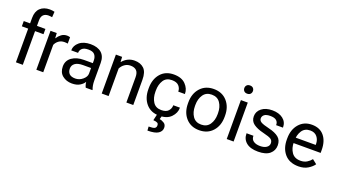

<svg xmlns="http://www.w3.org/2000/svg" viewBox="-74 -1451 4215 2380"><g transform="rotate(20 2034.0 -261.0)"><path d="M95.7 0V-585.9Q95.7 -670.9 142.1 -715.3Q188.5 -759.8 268.6 -759.8Q284.2 -759.8 300.3 -757.8Q316.4 -755.9 331.1 -752L326.2 -678.7Q315.4 -680.7 303.2 -682.1Q291 -683.6 278.3 -683.6Q234.4 -683.6 210.4 -659.2Q186.5 -634.8 186.5 -585.9V-484.4V-473.6V0ZM12.2 -444.3V-513.7H129.9H152.3H297.9V-444.3Z M365.2 0V-513.7H447.3L451.2 -447.8H454.1Q473.6 -480 505.4 -504.2Q537.1 -528.3 581.1 -528.3Q591.8 -528.3 603.5 -525.9Q615.2 -523.4 620.1 -521.5V-437.5Q610.4 -439.5 599.6 -440.4Q588.9 -441.4 576.2 -441.4Q532.2 -441.4 501.5 -418.5Q470.7 -395.5 456.1 -361.3V0Z M659.2 -151.4Q659.2 -229.5 721.2 -272.9Q783.2 -316.4 878.9 -316.4H995.1V-351.6Q995.1 -397.9 971.2 -427Q947.3 -456.1 888.7 -456.1Q830.1 -456.1 804.9 -431.9Q779.8 -407.7 779.8 -376V-373.5H689.5V-376Q689.5 -437 743.9 -482.7Q798.3 -528.3 891.1 -528.3Q983.9 -528.3 1034.9 -483.9Q1085.9 -439.5 1085.9 -351.6V-117.2Q1085.9 -85.4 1090.8 -57.4Q1095.7 -29.3 1104.5 -7.8V0H1016.6Q1009.8 -12.2 1004.2 -31.7Q998.5 -51.3 997.1 -70.8Q979 -39.1 938.7 -14.6Q898.4 9.8 835 9.8Q761.7 9.8 710.4 -31.7Q659.2 -73.2 659.2 -151.4ZM750 -156.2Q750 -112.3 775.4 -87.4Q800.8 -62.5 854.5 -62.5Q908.2 -62.5 951.7 -99.6Q995.1 -136.7 995.1 -178.2V-252H888.7Q820.3 -252 785.2 -226.1Q750 -200.2 750 -156.2Z M1227.5 0V-513.7H1309.6L1313.5 -447.8H1316.4Q1344.2 -482.9 1384.5 -503.2Q1424.8 -523.4 1473.6 -523.4Q1551.3 -523.4 1597.4 -479.2Q1643.6 -435.1 1643.6 -331.5V0H1552.7V-332.5Q1552.7 -394 1525.1 -420.7Q1497.6 -447.3 1446.8 -447.3Q1403.3 -447.3 1370.1 -423.8Q1336.9 -400.4 1318.4 -363.3V0Z M1752.4 -249V-264.6Q1752.4 -380.9 1815.7 -454.6Q1878.9 -528.3 1989.7 -528.3Q2092.3 -528.3 2145.5 -472.9Q2198.7 -417.5 2198.7 -349.1V-346.7H2110.8V-349.1Q2110.8 -390.6 2082 -422.4Q2053.2 -454.1 1989.7 -454.1Q1915.5 -454.1 1880.4 -399.2Q1845.2 -344.2 1845.2 -264.6V-249Q1845.2 -169.4 1880.4 -114.5Q1915.5 -59.6 1989.7 -59.6Q2053.2 -59.6 2082 -91.3Q2110.8 -123 2110.8 -164.6V-167H2198.7V-164.6Q2198.7 -96.2 2145.5 -40.8Q2092.3 14.6 1989.7 14.6Q1878.9 14.6 1815.7 -59.1Q1752.4 -132.8 1752.4 -249ZM1961.9 4.9H2024.9L2011.2 51.3Q2039.1 56.2 2069.8 74.7Q2100.6 93.3 2100.6 135.7Q2100.6 181.2 2058.1 209.5Q2015.6 237.8 1917 237.8L1913.6 185.5Q1973.1 185.5 1992.4 174.1Q2011.7 162.6 2011.7 136.7Q2011.7 112.8 1997.3 103.8Q1982.9 94.7 1941.9 91.3Z M2273.9 -249V-264.6Q2273.9 -380.9 2339.8 -454.6Q2405.8 -528.3 2516.1 -528.3Q2626.5 -528.3 2692.4 -454.6Q2758.3 -380.9 2758.3 -264.6V-249Q2758.3 -132.8 2692.4 -59.1Q2626.5 14.6 2516.1 14.6Q2405.8 14.6 2339.8 -59.1Q2273.9 -132.8 2273.9 -249ZM2366.7 -264.6V-249Q2366.7 -169.4 2404.3 -114.5Q2441.9 -59.6 2516.1 -59.6Q2590.3 -59.6 2627.9 -114.5Q2665.5 -169.4 2665.5 -249V-264.6Q2665.5 -344.2 2627.9 -399.2Q2590.3 -454.1 2516.1 -454.1Q2441.9 -454.1 2404.3 -399.2Q2366.7 -344.2 2366.7 -264.6Z M2876.5 0V-513.7H2967.3V0ZM2865.2 -668.9Q2865.2 -691.9 2879.9 -707.5Q2894.5 -723.1 2921.9 -723.1Q2949.2 -723.1 2963.9 -707.5Q2978.5 -691.9 2978.5 -668.9Q2978.5 -646 2963.9 -630.4Q2949.2 -614.7 2921.9 -614.7Q2894.5 -614.7 2879.9 -630.4Q2865.2 -646 2865.2 -668.9Z M3083 -151.4H3173.8V-148.9Q3173.8 -104.5 3206.5 -82Q3239.3 -59.6 3293 -59.6Q3346.7 -59.6 3377.7 -81.1Q3408.7 -102.5 3408.7 -136.7Q3408.7 -170.9 3383.8 -189.2Q3358.9 -207.5 3275.9 -227.1Q3192.9 -246.6 3144 -282Q3095.2 -317.4 3095.2 -380.9Q3095.2 -444.3 3147.7 -486.3Q3200.2 -528.3 3288.1 -528.3Q3376 -528.3 3429.7 -486.6Q3483.4 -444.8 3483.4 -373.5V-371.1H3393.1V-375.5Q3393.1 -412.1 3367.4 -433.1Q3341.8 -454.1 3288.1 -454.1Q3234.4 -454.1 3209.7 -434.6Q3185.1 -415 3185.1 -385.7Q3185.1 -356.4 3213.4 -339.4Q3241.7 -322.3 3324.7 -302.7Q3407.7 -283.2 3452.9 -246.6Q3498 -210 3498 -141.6Q3498 -73.2 3446.8 -29.3Q3395.5 14.6 3293 14.6Q3190.4 14.6 3136.7 -30Q3083 -74.7 3083 -148.9Z M3578.6 -249V-264.6Q3578.6 -380.9 3642.3 -454.6Q3706.1 -528.3 3811 -528.3Q3916 -528.3 3972.7 -459.5Q4029.3 -390.6 4029.3 -273.4V-236.3H3634.3V-308.6H3938V-320.3Q3938 -376 3906.2 -415Q3874.5 -454.1 3814.9 -454.1Q3742.7 -454.1 3707 -399.2Q3671.4 -344.2 3671.4 -264.6V-249Q3671.4 -169.4 3709 -114.5Q3746.6 -59.6 3825.7 -59.6Q3874.5 -59.6 3909.7 -81.1Q3944.8 -102.5 3966.8 -131.8L4025.4 -85.4Q4001 -48.8 3950 -17.1Q3898.9 14.6 3825.7 14.6Q3706.1 14.6 3642.3 -59.1Q3578.6 -132.8 3578.6 -249Z"/></g></svg>

Font: RobotoFlex
Style: Regular
Weight: 400
Designer: Berlow after Robertson
Foundry: Google
Version: Version 2.136